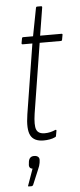

<svg xmlns="http://www.w3.org/2000/svg" viewBox="-57 -648 373 893"><g transform="rotate(-5 129.0 -202.0)"><path d="M128 6Q83 6 67.5 -23.5Q52 -53 63 -122L115 -448H70Q64 -448 65 -454L69 -476Q70 -481 75 -481H121L146 -611Q147 -617 152 -617H170Q176 -617 175 -611L154 -481H253Q260 -481 258 -475L254 -453Q253 -448 248 -448H149L97 -122Q89 -68 97.5 -47.5Q106 -27 136 -27Q150 -27 162.5 -30Q175 -33 186 -38Q189 -39 190.5 -37.5Q192 -36 191 -33L187 -11Q187 -6 181 -4Q171 1 156.5 3.5Q142 6 128 6ZM41 213Q35 213 38 208L65 132Q56 131 52 125Q48 119 50 108L51 98Q55 74 77 74Q90 74 96.5 80.5Q103 87 101 99L100 108Q99 115 96.5 122.5Q94 130 90 139L61 208Q58 213 54 213Z"/></g></svg>

Font: Sofia Sans Extra Condensed ExtraLight
Style: Italic
Weight: 250
Italic angle: -9°
Version: Version 4.100